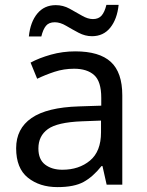

<svg xmlns="http://www.w3.org/2000/svg" viewBox="-20 -755 601 785"><path d="M288 -545Q386 -545 433 -502Q480 -459 480 -365V0H416L399 -76H395Q360 -32 321.5 -11Q283 10 215 10Q142 10 94 -28.5Q46 -67 46 -149Q46 -229 109 -272.5Q172 -316 303 -320L394 -323V-355Q394 -422 365 -448Q336 -474 283 -474Q241 -474 203 -461.5Q165 -449 132 -433L105 -499Q140 -518 188 -531.5Q236 -545 288 -545ZM314 -259Q214 -255 175.5 -227Q137 -199 137 -148Q137 -103 164.5 -82Q192 -61 235 -61Q303 -61 348 -98.5Q393 -136 393 -214V-262ZM98 -606Q104 -665 132.5 -699.5Q161 -734 208 -734Q238 -734 264.5 -719.5Q291 -705 315 -691Q339 -677 360 -677Q383 -677 395.5 -691.5Q408 -706 415 -735H465Q459 -677 431 -642Q403 -607 356 -607Q328 -607 301.5 -621Q275 -635 250.5 -649.5Q226 -664 204 -664Q180 -664 168 -649.5Q156 -635 149 -606Z"/></svg>

Font: Noto Sans Nushu
Style: Regular
Weight: 400
Designer: Lisa Huang
Foundry: Lisa Huang
Version: Version 1.003; ttfautohint (v1.8.4.7-5d5b)